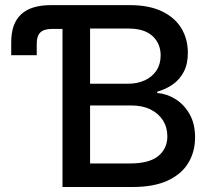

<svg xmlns="http://www.w3.org/2000/svg" viewBox="-20 -748 846 768"><path d="M24.9 -527.3V-579.6Q24.9 -653.8 64.5 -690.7Q104 -727.5 184.1 -727.5H230V-632.3H188Q156.2 -632.3 141.6 -618.4Q127 -604.5 127 -574.2V-527.3ZM230 0V-727.5H499.5Q576.2 -727.5 627.9 -702.6Q679.7 -677.7 705.6 -634.8Q731.4 -591.8 731.4 -536.6Q731.4 -492.2 715.3 -461.2Q699.2 -430.2 671.6 -410.6Q644 -391.1 608.9 -381.3V-376Q647.5 -373 681.9 -351.6Q716.3 -330.1 738.3 -291.7Q760.3 -253.4 760.3 -198.7Q760.3 -141.1 733.2 -96.2Q706.1 -51.3 650.6 -25.6Q595.2 0 510.3 0ZM340.3 -94.2H500Q577.1 -94.2 613.3 -124Q649.4 -153.8 649.4 -202.6Q649.4 -238.3 632.1 -266.1Q614.7 -293.9 582.3 -310.1Q549.8 -326.2 504.4 -326.2H340.3ZM340.3 -413.1H492.2Q530.3 -413.1 559.8 -427Q589.4 -440.9 606 -466.3Q622.6 -491.7 622.6 -526.4Q622.6 -573.7 590.1 -603.8Q557.6 -633.8 494.1 -633.8H340.3Z"/></svg>

Font: Inter 20pt Medium
Style: Regular
Weight: 500
Version: Version 4.001;git-66647c0bb